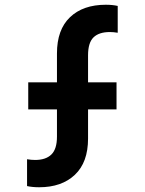

<svg xmlns="http://www.w3.org/2000/svg" viewBox="-20 -777 610 809"><path d="M94 7V-106Q112 -103 128 -103Q173 -103 196.5 -126Q220 -149 220 -201V-316H99V-430H220V-552Q220 -652 275 -704.5Q330 -757 426 -757Q454 -757 476 -752V-639Q458 -642 443 -642Q397 -642 374 -619.5Q351 -597 351 -544V-430H471V-316H351V-193Q351 -93 295.5 -40.5Q240 12 145 12Q116 12 94 7Z"/></svg>

Font: Evergrow Sans
Style: Bold
Weight: 700
Foundry: 10Web
Version: Version 1.000